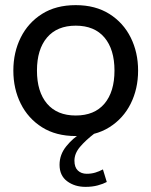

<svg xmlns="http://www.w3.org/2000/svg" viewBox="-20 -520 590 748"><path d="M275 10Q198 10 143.8 -24.2Q89.5 -58.5 60.8 -116.2Q32 -174 32 -245Q32 -316 60.8 -373.8Q89.5 -431.5 143.8 -465.8Q198 -500 275 -500Q351.5 -500 406 -465.8Q460.5 -431.5 489.2 -373.8Q518 -316 518 -245Q518 -174 489.2 -116.2Q460.5 -58.5 406 -24.2Q351.5 10 275 10ZM275 -70Q348 -70 387 -116.2Q426 -162.5 426 -245Q426 -327.5 387 -373.8Q348 -420 275 -420Q202.5 -420 163.2 -373.8Q124 -327.5 124 -245Q124 -162.5 163.2 -116.2Q202.5 -70 275 -70ZM295 0H348Q313 27 291.5 52.5Q270 78 270 106Q270 131.5 283.2 144.2Q296.5 157 318 157Q335.5 157 350.8 152.5Q366 148 381 140L396 189Q382 196.5 361 202.2Q340 208 313 208Q271 208 241.5 186Q212 164 212 122Q212 82 238.5 49.5Q265 17 295 0Z"/></svg>

Font: Cabin Resolve
Style: Regular-Resolve
Weight: 400
Designer: Pablo Impallari
Foundry: Pablo Impallari. http://www.impallari.com Igino Marini. http://www.ikern.com
Version: Version 3.001